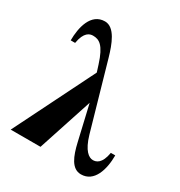

<svg xmlns="http://www.w3.org/2000/svg" viewBox="-168 -809 883 943"><g transform="rotate(30 273.5 -337.0)"><path d="M80 -527C91 -594 121 -602 139 -602C174 -602 203 -587 233 -492L245 -454L19 0H188L289 -308L335 -110C351 -41 374 18 427 18C502 18 527 -67 527 -147H502C491 -80 461 -72 443 -72C420 -72 389 -93 366 -172L259 -546C240 -612 211 -692 155 -692C76 -692 55 -600 55 -527Z"/></g></svg>

Font: XITS Math
Style: Bold
Weight: 700
Designer: MicroPress Inc., with final additions and corrections provided by Coen Hoffman, Elsevier (retired)
Version: Version 1.105